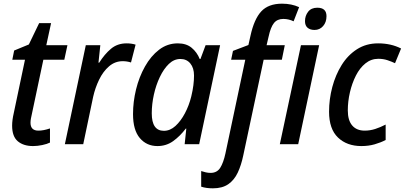

<svg xmlns="http://www.w3.org/2000/svg" viewBox="-20 -785 2203 1045"><path d="M160 10Q108 10 77 -16Q46 -42 46 -101Q46 -131 55 -170L116 -460H47L57 -510L137 -543L193 -659H258L232 -539H347L330 -460H216L154 -167Q151 -154 148.5 -141Q146 -128 146 -117Q146 -74 189 -74Q217 -74 252 -86V-9Q236 -1 210 4.5Q184 10 160 10Z M333 0 447 -539H526L516 -444H520Q549 -490 584 -519.5Q619 -549 669 -549Q696 -549 718 -542L693 -445Q671 -452 648 -452Q606 -452 573.5 -424Q541 -396 519.5 -351.5Q498 -307 487 -258L433 0Z M837 10Q778 10 741 -33.5Q704 -77 704 -164Q704 -231 720.5 -298.5Q737 -366 769 -423Q801 -480 846 -514.5Q891 -549 948 -549Q994 -549 1023 -525Q1052 -501 1067 -464H1071L1099 -539H1178L1064 0H985L994 -85H991Q960 -44 922.5 -17Q885 10 837 10ZM872 -73Q906 -73 935 -99.5Q964 -126 986.5 -168.5Q1009 -211 1021 -260Q1029 -293 1032.5 -321Q1036 -349 1036 -374Q1036 -415 1016 -439.5Q996 -464 962 -464Q927 -464 899 -437Q871 -410 850 -366Q829 -322 817.5 -270Q806 -218 806 -168Q806 -73 872 -73Z M1139 240Q1102 240 1075 231V146Q1087 150 1100 153Q1113 156 1126 156Q1161 156 1178.5 128.5Q1196 101 1207 50L1315 -460H1238L1248 -508L1332 -540L1343 -589Q1363 -681 1402 -723Q1441 -765 1515 -765Q1567 -765 1608 -746L1578 -669Q1566 -675 1551.5 -678.5Q1537 -682 1522 -682Q1489 -682 1471 -659.5Q1453 -637 1442 -586L1431 -539H1530L1514 -460H1415L1304 61Q1293 114 1274 154.5Q1255 195 1222.5 217.5Q1190 240 1139 240ZM1692 -622Q1668 -622 1654 -634Q1640 -646 1640 -670Q1640 -699 1657 -721Q1674 -743 1707 -743Q1757 -743 1757 -697Q1757 -664 1738.5 -643Q1720 -622 1692 -622ZM1503 0 1618 -539H1717L1603 0Z M1947 10Q1868 10 1819.5 -36.5Q1771 -83 1771 -177Q1771 -245 1788.5 -311Q1806 -377 1839.5 -431Q1873 -485 1923 -517Q1973 -549 2038 -549Q2108 -549 2163 -521L2130 -441Q2111 -450 2088.5 -457.5Q2066 -465 2039 -465Q2000 -465 1969 -440Q1938 -415 1917 -373.5Q1896 -332 1884.5 -282.5Q1873 -233 1873 -184Q1873 -130 1897 -102Q1921 -74 1965 -74Q1994 -74 2022 -83Q2050 -92 2079 -107V-23Q2052 -9 2019 0.5Q1986 10 1947 10Z"/></svg>

Font: Noto Sans SemiCondensed Medium
Style: Italic
Weight: 500
Width: 4
Italic angle: -12°
Designer: Monotype Design Team
Foundry: Monotype Imaging Inc.
Version: Version 2.013; ttfautohint (v1.8.4.7-5d5b)